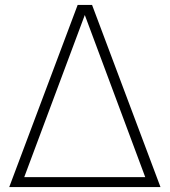

<svg xmlns="http://www.w3.org/2000/svg" viewBox="-20 -760 690 780"><path d="M354 -740 632 0H17.5L295.5 -740ZM324.5 -699 78.5 -40.5H570Z"/></svg>

Font: Encode Sans ExtraLight
Style: Regular
Weight: 275
Designer: Multiple Designers
Foundry: Impallari Type
Version: Version 2.000